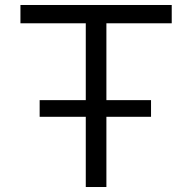

<svg xmlns="http://www.w3.org/2000/svg" viewBox="-20 -750 771 770"><path d="M139 -281.6V-348.4H585.7V-281.6ZM324 0V-656.6H62V-730H668.7V-656.6H406.7V0Z"/></svg>

Font: M PLUS 2 Thin
Style: Regular
Weight: 100
Designer: Coji Morishita
Foundry: UNDERFOREST DESIGN
Version: Version 1.001